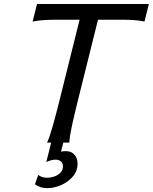

<svg xmlns="http://www.w3.org/2000/svg" viewBox="-20 -719 770 968"><path d="M166.5 -698.7H730.5L708.5 -610.4Q680.7 -616.2 652.6 -617.9Q624.5 -619.6 591.3 -619.6H474.1L371.6 -208Q354 -137.2 342.3 -83Q330.6 -28.8 329.6 0H217.3Q230.5 -28.8 245.8 -83Q261.2 -137.2 278.8 -208L381.3 -619.6H266.6Q233.9 -619.6 204.6 -617.9Q175.3 -616.2 144.5 -610.4ZM244.1 -24.4H305.2L287.6 45.4Q293 44.4 298.6 43.7Q304.2 43 312 43Q339.4 43 355.2 60.8Q371.1 78.6 371.1 106Q371.1 142.6 347.7 170.4Q324.2 198.2 288.8 213.9Q253.4 229.5 217.3 229.5Q198.2 229.5 183.6 224.1Q168.9 218.8 156.2 210.4L172.9 162.6Q189.5 177.2 218.3 177.2Q234.9 177.2 253.2 171.1Q271.5 165 284.4 151.9Q297.4 138.7 297.4 118.7Q297.4 104 287.1 95Q276.9 85.9 259.8 85.9Q248 85.9 235.4 89.6Q222.7 93.3 213.4 98.1Z"/></svg>

Font: Andika
Style: Italic
Weight: 400
Italic angle: -14°
Designer: Victor Gaultney, Annie Olsen, Julie Remington, Don Collingsworth, Eric Hays, Becca Hirsbrunner
Foundry: SIL International
Version: Version 6.101